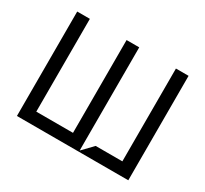

<svg xmlns="http://www.w3.org/2000/svg" viewBox="-146 -942 1238 1158"><g transform="rotate(30 473.5 -363.5)"><path d="M861.5 0H85.9V-727.3H174V-81H429.7V-727.3H517.8V-8.5L587.4 -81H773.4V-727.3H861.5Z"/></g></svg>

Font: Riot Sans
Style: Regular
Weight: 400
Designer: Rasmus Andersson
Foundry: rsms
Version: Version 4.001